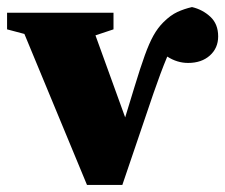

<svg xmlns="http://www.w3.org/2000/svg" viewBox="-30 -523 637 543"><path d="M216 0 39 -427 -10 -440V-487H291V-440L240 -423L324 -191L350 -276Q367 -332 379.5 -366.5Q392 -401 404 -422.5Q416 -444 432 -460Q452 -480 471.5 -489Q491 -498 513 -503Q543 -496 565 -475.5Q587 -455 587 -420Q587 -387 563.5 -366Q540 -345 502 -345Q471 -345 443 -363Q433 -339 423.5 -313.5Q414 -288 404 -259L316 0Z"/></svg>

Font: Source Serif Pro Black
Style: Regular
Weight: 900
Designer: Frank Grießhammer
Foundry: Adobe Systems Incorporated
Version: Version 3.001;hotconv 1.0.111;makeotfexe 2.5.65597